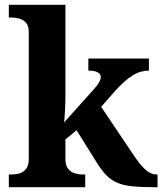

<svg xmlns="http://www.w3.org/2000/svg" viewBox="-20 -780 677 800"><path d="M16.8 0V-53H28.9Q43.8 -53 60.2 -57.4Q76.7 -61.9 88.3 -75.9Q99.9 -90 99.9 -118.1V-645.9Q99.9 -673 87.8 -685.8Q75.7 -698.6 59.2 -702.8Q42.8 -707 28.9 -707H16.8V-760H252.5V-376.9Q252.5 -363.9 252 -347.3Q251.5 -330.6 250.5 -314.5Q249.5 -298.5 248.7 -286.3Q247.9 -274.1 247.3 -270L373.5 -411.1Q384.4 -423.5 390.1 -432.5Q395.8 -441.4 397.9 -448Q400 -454.6 400 -458.9Q400 -471.9 386.6 -478.9Q373.1 -485.9 348.1 -485.9V-536H600.5V-485.9Q583.5 -485.9 566.5 -481Q549.5 -476.2 532.5 -465.6Q515.5 -455.1 497.5 -439Q479.5 -423 459.5 -401L401.6 -334.8L534.6 -136.8Q561.8 -95.6 584.7 -74.3Q607.6 -53 632.9 -53H636.5V0H622.5Q567.9 0 530.7 -3.9Q493.6 -7.7 468.3 -18.7Q443 -29.6 423.2 -49.7Q403.4 -69.8 383 -102.8L299.2 -237.2L252.5 -199V-118.3Q252.5 -89.9 264.3 -75.9Q276 -62 292.5 -57.5Q309 -53 322.9 -53H335.1V0Z"/></svg>

Font: Noto Serif Lao
Style: Regular
Weight: 400
Designer: Monotype Design Team
Foundry: Monotype Imaging Inc.
Version: Version 2.003